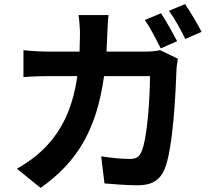

<svg xmlns="http://www.w3.org/2000/svg" viewBox="-20 -866 1040 941"><path d="M769 -801 690 -768C717 -729 747 -670 768 -629L848 -664C829 -701 794 -764 769 -801ZM887 -846 808 -813C836 -775 868 -717 888 -675L968 -710C950 -745 913 -808 887 -846ZM852 -578 765 -620C741 -615 715 -613 690 -613H502L506 -702C507 -726 509 -768 512 -792H365C369 -768 372 -722 372 -700L370 -613H227C189 -613 137 -615 95 -620V-488C138 -492 193 -493 227 -493H359C337 -341 287 -228 194 -136C154 -96 104 -62 63 -39L179 55C358 -72 453 -228 490 -493H715C715 -385 702 -185 673 -122C662 -97 648 -87 616 -87C577 -87 525 -92 476 -100L492 33C540 37 600 42 657 42C726 42 764 15 786 -35C829 -137 841 -417 845 -525C845 -536 849 -561 852 -578Z"/></svg>

Font: Noto Sans Mono CJK SC
Style: Bold
Weight: 700
Designer: Ryoko NISHIZUKA 西塚涼子 (kana, bopomofo & ideographs); Paul D. Hunt (Latin, Greek & Cyrillic); Sandoll Communications 산돌커뮤니
Foundry: Adobe
Version: Version 2.004;hotconv 1.0.118;makeotfexe 2.5.65603